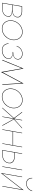

<svg xmlns="http://www.w3.org/2000/svg" viewBox="1824 -2558 768 4455"><g transform="rotate(90 2207.5 -330.0)"><path d="M219 -231Q260 -231 295.5 -222.5Q331 -214 351.5 -191.5Q372 -169 365 -125Q356 -70 312 -35.5Q268 -1 200 -1L51 0L52 -10H200Q265 -10 306 -42.5Q347 -75 355 -125Q360 -158 348 -178Q336 -198 314.5 -208Q293 -218 267.5 -221.5Q242 -225 219 -225H89L90 -231ZM91 -235H210Q239 -236 274 -244.5Q309 -253 337 -274.5Q365 -296 371 -335Q378 -373 362 -398.5Q346 -424 315 -437Q284 -450 247 -450H127L129 -460H248Q288 -460 320.5 -446.5Q353 -433 370.5 -405Q388 -377 381 -335Q374 -296 348.5 -273Q323 -250 286.5 -240Q250 -230 210 -229H90ZM135 -460 55 0H45L125 -460Z M455 -230Q465 -296 503 -350.5Q541 -405 597.5 -437.5Q654 -470 721 -470Q788 -470 832.5 -436Q877 -402 897 -347.5Q917 -293 908 -230Q898 -165 860 -110Q822 -55 765 -23Q708 9 641 9Q575 9 530 -24.5Q485 -58 465.5 -113Q446 -168 455 -230ZM465 -230Q456 -170 474.5 -118Q493 -66 535.5 -33.5Q578 -1 641 -1Q705 -1 760 -32Q815 -63 851.5 -115Q888 -167 898 -230Q907 -290 888 -342.5Q869 -395 826.5 -427.5Q784 -460 721 -460Q658 -460 603 -429Q548 -398 511.5 -345.5Q475 -293 465 -230Z M1186 -251Q1245 -252 1291.5 -272.5Q1338 -293 1348 -344Q1355 -378 1340 -404Q1325 -430 1295 -445Q1265 -460 1227 -460Q1183 -460 1147.5 -442Q1112 -424 1088 -394.5Q1064 -365 1054 -332H1044Q1054 -369 1080 -400.5Q1106 -432 1144.5 -451Q1183 -470 1228 -470Q1268 -470 1300 -454Q1332 -438 1348.5 -409.5Q1365 -381 1358 -343Q1351 -308 1326.5 -286.5Q1302 -265 1265.5 -255Q1229 -245 1184 -244ZM1146 9Q1070 9 1029 -35Q988 -79 987 -145H997Q999 -84 1036 -42.5Q1073 -1 1146 -1Q1186 -1 1227 -16Q1268 -31 1298 -60Q1328 -89 1334 -131Q1341 -174 1318.5 -197.5Q1296 -221 1259 -231Q1222 -241 1184 -242L1185 -248Q1231 -247 1269.5 -235.5Q1308 -224 1329.5 -198.5Q1351 -173 1344 -131Q1338 -86 1307 -54.5Q1276 -23 1233 -7Q1190 9 1146 9Z M1908 -454 1917 -495 1948 0H1936ZM1917 -494 1909 -454 1651 30 1657 -9ZM1566 -455 1570 -495 1658 -8 1651 31ZM1571 -495 1566 -455 1382 -1 1368 0Z M2036 -230Q2046 -296 2084 -350.5Q2122 -405 2178.5 -437.5Q2235 -470 2302 -470Q2369 -470 2413.5 -436Q2458 -402 2478 -347.5Q2498 -293 2489 -230Q2479 -165 2441 -110Q2403 -55 2346 -23Q2289 9 2222 9Q2156 9 2111 -24.5Q2066 -58 2046.5 -113Q2027 -168 2036 -230ZM2046 -230Q2037 -170 2055.5 -118Q2074 -66 2116.5 -33.5Q2159 -1 2222 -1Q2286 -1 2341 -32Q2396 -63 2432.5 -115Q2469 -167 2479 -230Q2488 -290 2469 -342.5Q2450 -395 2407.5 -427.5Q2365 -460 2302 -460Q2239 -460 2184 -429Q2129 -398 2092.5 -345.5Q2056 -293 2046 -230Z M2959 -459 2749 -269 2899 0H2887L2737 -271L2946 -459ZM2693 0H2683L2763 -460H2773ZM2732 -270 2490 0H2477L2719 -270L2575 -460H2588Z M3031 -250H3352L3350 -240H3030ZM3396 -460 3316 0H3306L3386 -460ZM3071 -460 2991 0H2981L3061 -460Z M3929 -460 3850 0H3840L3919 -460ZM3551 -460 3471 0H3461L3541 -460ZM3513 -286H3627Q3672 -286 3706 -269.5Q3740 -253 3757 -221.5Q3774 -190 3766 -143Q3759 -96 3731.5 -64Q3704 -32 3663 -16Q3622 0 3576 0H3464L3465 -10H3579Q3620 -10 3658 -24.5Q3696 -39 3722.5 -68.5Q3749 -98 3756 -143Q3763 -186 3747 -215.5Q3731 -245 3699 -260.5Q3667 -276 3626 -276H3511Z M3994 34 4004 5 4392 -495 4382 -466ZM4007 15 3994 34 4080 -460H4090ZM4306 0H4296L4378 -475L4392 -495ZM4117 -694Q4115 -660 4128 -630.5Q4141 -601 4169 -583Q4197 -565 4240 -565Q4284 -565 4317.5 -583Q4351 -601 4373.5 -630.5Q4396 -660 4405 -694L4415 -693Q4406 -657 4383 -625.5Q4360 -594 4324 -574.5Q4288 -555 4239 -555Q4191 -555 4161 -574.5Q4131 -594 4118 -626Q4105 -658 4107 -694Z"/></g></svg>

Font: Jost Thin
Style: Italic
Weight: 200
Italic angle: -5°
Version: Version 3.710